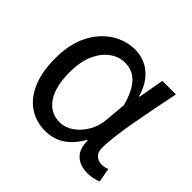

<svg xmlns="http://www.w3.org/2000/svg" viewBox="-138 -723 902 902"><g transform="rotate(45 312.5 -272.0)"><path d="M260 13Q199 13 152 -18.5Q105 -50 78.5 -111.5Q52 -173 52 -262Q52 -356 85 -421.5Q118 -487 172.5 -522Q227 -557 290 -557Q324 -557 356.5 -543Q389 -529 415.5 -497.5Q442 -466 457 -414H460L483 -543H573Q562 -490 550.5 -431Q539 -372 528.5 -314.5Q518 -257 511.5 -206.5Q505 -156 505 -119Q505 -92 520.5 -77.5Q536 -63 559 -63Q568 -63 578 -65Q588 -67 596 -71L609 -1Q598 4 581 8.5Q564 13 540 13Q492 13 462.5 -13.5Q433 -40 433 -97H429Q367 13 260 13ZM279 -64Q315 -64 347.5 -86.5Q380 -109 402 -147.5Q424 -186 427 -232L436 -335Q424 -379 408.5 -407.5Q393 -436 375 -452Q357 -468 337.5 -474Q318 -480 299 -480Q260 -480 225 -455.5Q190 -431 168 -383Q146 -335 146 -263Q146 -168 181.5 -116Q217 -64 279 -64Z"/></g></svg>

Font: utamil25
Style: Book
Weight: 400
Designer: Jelle Bosma - Monotype Design Team
Foundry: Monotype Imaging Inc.
Version: Version 2.003